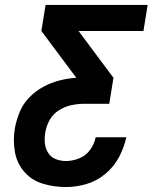

<svg xmlns="http://www.w3.org/2000/svg" viewBox="-20 -755 616 775"><path d="M246 0Q287 0 328.5 -12Q370 -24 405 -53Q440 -82 460.5 -121Q481 -160 490 -201H366Q361 -174 343.5 -150Q326 -126 299 -115.5Q272 -105 246 -105Q224 -105 204.5 -113Q185 -121 174 -138.5Q163 -156 161 -177.5Q159 -199 163 -221Q167 -247 180.5 -271Q194 -295 218 -310Q242 -325 268 -330.5Q294 -336 320 -336H421L438 -441L297 -630H559L576 -735H164L147 -630L288 -441Q255 -439 221 -430.5Q187 -422 155.5 -405Q124 -388 98.5 -362Q73 -336 59.5 -303Q46 -270 40 -237Q32 -189 40 -142.5Q48 -96 78 -61.5Q108 -27 153 -13.5Q198 0 246 0Z"/></svg>

Font: Iosevka Sparkle Oblique
Style: Bold
Weight: 700
Italic angle: -9°
Designer: Belleve Invis
Foundry: Belleve Invis
Version: Version 4.5.0; ttfautohint (v1.8.3)